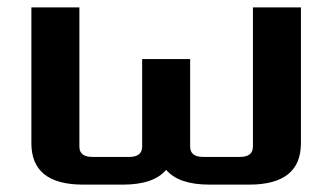

<svg xmlns="http://www.w3.org/2000/svg" viewBox="-20 -500 900 520"><path d="M65 -112V-480H195V-103Q195 -75 230 -75H330Q365 -75 365 -103V-340H495V-103Q495 -75 530 -75H630Q665 -75 665 -103V-480H795V-112Q795 0 655 0H547Q464 0 430 -40Q396 0 313 0H205Q65 0 65 -112Z"/></svg>

Font: Xolonium
Style: Regular
Weight: 400
Designer: Severin Meyer
Version: Version 4.2